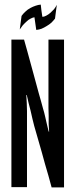

<svg xmlns="http://www.w3.org/2000/svg" viewBox="-20 -809 326 830"><path d="M256.8 1Q256.8 1 256.8 -15.6Q256.8 -32.2 256.8 -60.5Q256.8 -113.3 256.8 -197.3Q256.8 -281.2 256.8 -366.2Q256.8 -403.3 256.8 -439.5Q256.8 -474.6 256.8 -505.9Q256.8 -563.5 256.8 -600.6Q256.8 -637.7 256.8 -637.7Q256.8 -637.7 222.7 -637.7Q189.5 -637.7 189.5 -637.7Q189.5 -637.7 189.5 -603.5Q189.5 -569.3 189.5 -524.4Q189.5 -470.7 189.5 -421.9Q189.5 -372.1 189.5 -372.1Q189.5 -372.1 189.5 -372.1Q189.5 -372.1 189.5 -372.1Q189.5 -357.4 189.5 -341.8Q189.5 -326.2 190.4 -307.6Q190.4 -290 190.4 -272.5Q191.4 -255.9 192.4 -240.2Q192.4 -240.2 191.4 -240.2Q190.4 -240.2 190.4 -240.2Q190.4 -240.2 190.4 -240.2Q190.4 -240.2 190.4 -240.2Q186.5 -255.9 182.6 -272.5Q178.7 -290 174.8 -306.6Q170.9 -324.2 166 -339.8Q161.1 -356.4 157.2 -372.1Q157.2 -372.1 147.5 -406.2Q137.7 -440.4 126 -485.4Q111.3 -540 97.7 -588.9Q84 -637.7 84 -637.7Q84 -637.7 56.6 -637.7Q29.3 -637.7 29.3 -637.7Q29.3 -637.7 29.3 -627Q29.3 -615.2 29.3 -595.7Q29.3 -558.6 29.3 -497.1Q29.3 -435.5 29.3 -366.2Q29.3 -321.3 29.3 -275.4Q29.3 -228.5 29.3 -186.5Q29.3 -107.4 29.3 -53.7Q29.3 0 29.3 0Q29.3 0 63.5 0Q96.7 0 96.7 0Q96.7 0 96.7 -34.2Q96.7 -68.4 96.7 -112.3Q96.7 -167 96.7 -215.8Q96.7 -264.6 96.7 -264.6Q96.7 -264.6 96.7 -264.6Q96.7 -264.6 96.7 -264.6Q96.7 -279.3 96.7 -295.9Q96.7 -311.5 96.7 -329.1Q96.7 -346.7 95.7 -363.3Q94.7 -380.9 93.8 -398.4Q93.8 -398.4 94.7 -398.4Q95.7 -398.4 95.7 -398.4Q95.7 -398.4 95.7 -398.4Q95.7 -398.4 95.7 -398.4Q99.6 -381.8 103.5 -364.3Q107.4 -347.7 112.3 -330.1Q116.2 -312.5 120.1 -295.9Q124 -280.3 127.9 -264.6Q127.9 -264.6 137.7 -230.5Q147.5 -196.3 160.2 -152.3Q174.8 -97.7 189.5 -48.8Q203.1 1 203.1 1Q203.1 1 230.5 1Q256.8 1 256.8 1ZM225.6 -788.1Q225.6 -788.1 225.6 -788.1Q225.6 -788.1 225.6 -788.1Q220.7 -778.3 213.9 -769.5Q206.1 -761.7 198.2 -753.9Q189.5 -746.1 179.7 -741.2Q170.9 -736.3 163.1 -736.3Q163.1 -736.3 159.2 -762.7Q156.2 -789.1 156.2 -789.1Q156.2 -789.1 156.2 -789.1Q156.2 -789.1 156.2 -789.1Q144.5 -788.1 133.8 -784.2Q122.1 -780.3 111.3 -774.4Q98.6 -767.6 89.8 -758.8Q80.1 -750 73.2 -740.2Q73.2 -740.2 69.3 -710.9Q65.4 -681.6 65.4 -681.6Q65.4 -681.6 65.4 -681.6Q65.4 -681.6 65.4 -681.6Q71.3 -690.4 78.1 -699.2Q85.9 -708 94.7 -715.8Q103.5 -724.6 112.3 -728.5Q121.1 -733.4 128.9 -734.4Q128.9 -734.4 132.8 -707Q136.7 -679.7 136.7 -679.7Q136.7 -679.7 136.7 -679.7Q136.7 -679.7 136.7 -679.7Q148.4 -680.7 159.2 -684.6Q170.9 -689.5 181.6 -696.3Q193.4 -703.1 202.1 -710.9Q210.9 -719.7 217.8 -728.5Q217.8 -728.5 221.7 -758.8Q225.6 -788.1 225.6 -788.1Z"/></svg>

Font: AgendaMediumCondGoodkids
Style: AgendaMediumCondGoodkids
Weight: 500
Designer: ""
Version: ""